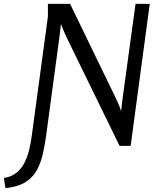

<svg xmlns="http://www.w3.org/2000/svg" viewBox="-112 -744 806 986"><path d="M-92 170Q-52 164 -26 142Q0 120 15.5 88Q31 56 39 20.5Q47 -15 51 -46L134 -659V-724H248L477 -252Q485 -235 493.5 -216.5Q502 -198 510 -173Q512 -197 514.5 -215Q517 -233 519 -249L584 -724H657L559 5H502L231 -550Q224 -566 216.5 -582.5Q209 -599 201 -622Q199 -598 196.5 -580Q194 -562 192 -545L125 -48Q118 4 107 50.5Q96 97 75 133.5Q54 170 16 193Q-22 216 -84 222Z"/></svg>

Font: Rosario
Style: Italic
Weight: 400
Italic angle: -8.05°
Designer: Hector Gatti
Foundry: Omnibus Type
Version: Version 1.201